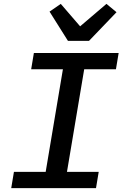

<svg xmlns="http://www.w3.org/2000/svg" viewBox="-20 -972 640 992"><path d="M476 0 490 -84H326L415 -614H579L593 -698H155L141 -614H305L216 -84H52L38 0ZM440 -761 582 -909 530 -952 394 -836 294 -952 236 -912 331 -761Z"/></svg>

Font: IBM Mono Medium
Style: Italic
Weight: 500
Italic angle: -9°
Monospace: yes
Designer: Mike Abbink, Paul van der Laan, Pieter van Rosmalen
Foundry: Bold Monday
Version: Version 2.3